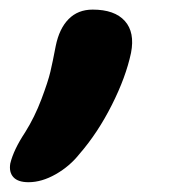

<svg xmlns="http://www.w3.org/2000/svg" viewBox="-70 -201 376 396"><path d="M-11.2 174.8Q-32.7 174.8 -42.2 164.6Q-51.8 154.3 -48.8 136.2Q-42 107.9 -18.1 71.8Q1.5 40.5 15.4 3.7Q29.3 -33.2 33.9 -53Q38.6 -72.8 44.9 -106Q52.2 -142.1 71.5 -161.6Q90.8 -181.2 121.1 -181.2Q166.5 -181.2 187.5 -157.7Q208.5 -134.3 200.2 -91.8Q189.5 -41.5 160.6 15.6Q131.8 72.8 94.2 116.2Q73.7 142.1 44.9 158.4Q16.1 174.8 -11.2 174.8Z"/></svg>

Font: Shantell Sans Irregular
Style: Italic
Weight: 600
Italic angle: -11.31°
Designer: Stephen Nixon, Anya Danilova, Shantell Martin
Foundry: Arrow Type
Version: Version 1.006;[9816181b4]